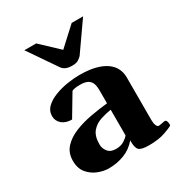

<svg xmlns="http://www.w3.org/2000/svg" viewBox="-179 -879 954 1017"><g transform="rotate(-30 298.0 -370.5)"><path d="M47.4 -118.2Q47.4 -167 76.7 -198.5Q106 -230 152.6 -248.8Q199.2 -267.6 253.2 -277.3Q307.1 -287.1 356.4 -292V-372.6Q356.4 -403.8 347.2 -420.2Q337.9 -436.5 321.3 -442.6Q304.7 -448.7 282.7 -448.7Q258.3 -448.7 247.1 -446Q235.8 -443.4 231 -440.4L153.3 -310.1Q115.7 -310.1 93 -329.3Q70.3 -348.6 70.3 -378.9Q70.3 -410.6 93.5 -432.6Q116.7 -454.6 153.1 -468.5Q189.5 -482.4 229.5 -488.8Q269.5 -495.1 303.7 -495.1Q359.4 -495.1 399.7 -484.9Q439.9 -474.6 465.6 -456.3Q491.2 -438 503.4 -413.3Q515.6 -388.7 515.6 -359.4V-96.7Q515.6 -77.6 521 -64.7Q526.4 -51.8 534.2 -51.8Q541 -51.8 555.9 -54.9Q570.8 -58.1 573.7 -58.1Q582 -58.1 585.2 -48.6Q588.4 -39.1 588.4 -30.3Q588.4 -23.9 585.4 -21.5Q577.6 -16.1 538.1 -2Q498.5 12.2 439 12.2Q393.6 12.2 379.2 -0.5Q364.7 -13.2 364.7 -53.2V-60.5Q333 -22.9 288.6 -5.6Q244.1 11.7 192.9 11.7Q163.6 11.7 129.6 -1.2Q95.7 -14.2 71.5 -42.7Q47.4 -71.3 47.4 -118.2ZM212.9 -123Q212.9 -98.6 228.8 -78.6Q244.6 -58.6 276.9 -58.6Q308.1 -58.6 327.6 -71.3Q347.2 -84 356.4 -95.7V-252.9Q323.7 -248 290.5 -237.1Q257.3 -226.1 235.1 -200Q212.9 -173.8 212.9 -123ZM297.4 -556.6Q272.5 -556.6 258.1 -563.7Q243.7 -570.8 236.3 -581.5L117.7 -754.4H189.9L297.4 -653.3L407.2 -754.4H477.1L356 -581.5Q348.1 -573.2 335.4 -564.9Q322.8 -556.6 297.4 -556.6Z"/></g></svg>

Font: Gelasio
Style: Regular
Weight: 400
Designer: Eben Sorkin
Foundry: Eben Sorkin
Version: Version 1.008